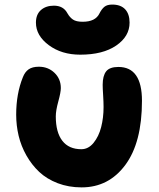

<svg xmlns="http://www.w3.org/2000/svg" viewBox="-20 -810 695 840"><path d="M331.1 -570.8Q249.5 -570.8 193.4 -612.5Q137.2 -654.3 137.2 -710.9Q137.2 -746.6 158.9 -765.9Q180.7 -785.2 215.8 -785.2Q257.3 -785.2 274.9 -752Q285.2 -733.9 299.3 -724.4Q313.5 -714.8 341.8 -714.8Q397.5 -714.8 415 -751Q424.8 -770.5 436.8 -780.3Q448.7 -790 471.2 -790Q508.3 -790 527.6 -769.3Q546.9 -748.5 546.9 -710.9Q546.9 -650.9 488.5 -610.8Q430.2 -570.8 331.1 -570.8ZM336.9 9.8Q280.3 9.8 232.4 -8.5Q184.6 -26.9 151.6 -57.9Q118.7 -88.9 95.5 -129.9Q72.3 -170.9 61.5 -216.1Q50.8 -261.2 50.8 -308.1Q50.8 -399.9 80.1 -472.2Q88.9 -495.1 105.2 -506.6Q121.6 -518.1 149.9 -518.1Q190.4 -518.1 218.3 -491.5Q246.1 -464.8 246.1 -424.8Q246.1 -406.2 235.1 -366.2Q224.1 -326.2 224.1 -300.8Q224.1 -231 252.7 -194.1Q281.2 -157.2 335.9 -157.2Q366.7 -157.2 389.4 -185.1Q412.1 -212.9 422.6 -253.9Q433.1 -294.9 433.1 -341.8Q433.1 -362.8 431.2 -393.3Q429.2 -423.8 429.2 -439Q429.2 -478 444.3 -497.6Q459.5 -517.1 498 -517.1Q601.1 -517.1 601.1 -369.1Q601.1 -186.5 528.3 -88.4Q455.6 9.8 336.9 9.8Z"/></svg>

Font: Shantell Sans Normal
Style: Regular
Weight: 800
Designer: Stephen Nixon, Anya Danilova, Shantell Martin
Foundry: Arrow Type
Version: Version 1.006;[559af2be0]